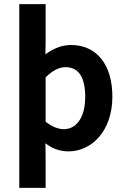

<svg xmlns="http://www.w3.org/2000/svg" viewBox="-20 -719 605 926"><path d="M73 187H200V31L199 -28C233 -2 268 11 311 11C420 11 522 -85 522 -253C522 -405 448 -502 322 -502C277 -502 234 -483 199 -457L200 -515V-699H73ZM296 -395C362 -395 391 -342 391 -252C391 -149 346 -96 288 -96C262 -96 232 -107 200 -132V-346C234 -379 264 -395 296 -395Z"/></svg>

Font: Source Sans Pro SemBd
Style: Regular
Weight: 700
Designer: Paul D. Hunt
Foundry: Adobe Systems Incorporated
Version: Version 2.020;PS 2.0;hotconv 1.0.86;makeotf.lib2.5.63406